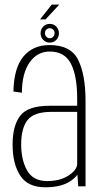

<svg xmlns="http://www.w3.org/2000/svg" viewBox="-20 -792 433 816"><path d="M312.5 0 309 -49.5Q299 -36 280.5 -23Q241 4 172.5 4Q98 4 65.8 -46Q33.5 -96 33.5 -177.5Q33.5 -258 66 -300.2Q98.5 -342.5 191 -342.5H308V-372Q308 -470.5 281.2 -521.8Q254.5 -573 191.5 -573Q138.5 -573 106 -527Q73.5 -481 73 -398L37 -403Q39 -502.5 79.2 -551.5Q119.5 -600.5 191 -600.5Q281 -600.5 312.2 -537.5Q343.5 -474.5 343.5 -364V0ZM308 -96V-316.5H197.5Q125 -316.5 97.5 -282.2Q70 -248 70 -178Q70 -111.5 95.5 -67Q121 -22.5 180.5 -22.5Q236 -22.5 272 -46.5Q308 -70.5 308 -96ZM191.5 -611Q175 -611 163.8 -622.5Q152.5 -634 152.5 -651Q152.5 -667 163.5 -678.8Q174.5 -690.5 191.5 -690.5Q208.5 -690.5 219.5 -678.8Q230.5 -667 230.5 -651Q230.5 -634.5 219.5 -622.8Q208.5 -611 191.5 -611ZM191.5 -629.5Q200 -629.5 206 -635.8Q212 -642 212 -651Q212 -660.5 206 -666.2Q200 -672 191.5 -672Q183 -672 177 -666.2Q171 -660.5 171 -651Q171 -642 177 -635.8Q183 -629.5 191.5 -629.5ZM150 -709.5 200 -772.5H232L173.5 -709.5Z"/></svg>

Font: Anybody ExtraLight
Style: Regular
Weight: 200
Designer: Tyler Finck
Foundry: Etcetera Type Company
Version: Version 1.010; ttfautohint (v1.8.3) -l 8 -r 50 -G 200 -x 14 